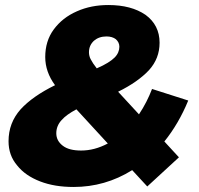

<svg xmlns="http://www.w3.org/2000/svg" viewBox="-20 -730 792 764"><path d="M729 -330C704 -269 672 -214 634 -167L692 -104L566 12L506 -53C434 -8 356 14 273 14C223 14 179 7 140 -8C101 -23 70 -44 48 -72C25 -99 14 -131 14 -168C14 -217 30 -259 62 -295C94 -330 140 -362 199 -391C173 -426 160 -464 160 -503C160 -545 171 -582 194 -613C217 -644 247 -668 286 -685C324 -702 366 -710 411 -710C472 -710 521 -697 559 -671C596 -644 615 -607 615 -560C615 -518 601 -482 573 -451C544 -420 503 -391 450 -365L533 -275C555 -308 572 -342 585 -376ZM404 -585C383 -585 367 -579 354 -568C341 -556 334 -541 334 -522C334 -513 336 -503 341 -494C346 -484 354 -472 365 -458C400 -473 423 -488 436 -501C449 -514 455 -529 455 -544C455 -556 450 -566 441 -574C432 -581 419 -585 404 -585ZM303 -131C338 -131 373 -140 409 -159L284 -295C258 -281 238 -267 225 -252C211 -237 204 -219 204 -200C204 -179 213 -163 230 -150C247 -137 271 -131 303 -131Z"/></svg>

Font: My Font
Style: Italic
Weight: 500
Designer: Julieta Ulanovsky
Foundry: Julieta Ulanovsky
Version: ""